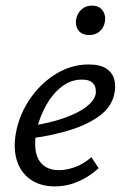

<svg xmlns="http://www.w3.org/2000/svg" viewBox="-20 -655 441 685"><path d="M176 10Q123 10 87.5 -15.5Q52 -41 39 -86.5Q26 -132 39 -192Q53 -255 91 -308Q129 -361 182.5 -393Q236 -425 296 -425Q337 -425 359 -410.5Q381 -396 387.5 -372Q394 -348 388 -321Q379 -275 337.5 -243.5Q296 -212 233 -192Q170 -172 95 -162L98 -207Q161 -217 209 -234Q257 -251 286 -272.5Q315 -294 321 -318Q323 -327 321 -339.5Q319 -352 308 -361.5Q297 -371 272 -371Q233 -371 200.5 -346Q168 -321 145.5 -281Q123 -241 112 -197Q102 -153 107 -119Q112 -85 133.5 -66.5Q155 -48 191 -48Q216 -48 246.5 -58.5Q277 -69 306 -94L332 -55Q310 -35 284 -20Q258 -5 231 2.5Q204 10 176 10ZM298 -530Q281 -530 269.5 -537.5Q258 -545 253.5 -558.5Q249 -572 252 -588Q256 -608 271 -621.5Q286 -635 308 -635Q325 -635 336 -627.5Q347 -620 352 -606.5Q357 -593 354 -576Q350 -555 335 -542.5Q320 -530 298 -530Z"/></svg>

Font: Ysabeau Infant Medium
Style: Italic
Weight: 500
Italic angle: -12°
Designer: Christian Thalmann (Catharsis Fonts)
Version: Version 2.001;gftools[0.9.30]; featfreeze: ss01,ss02,lnum